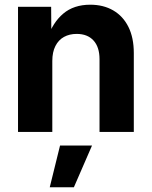

<svg xmlns="http://www.w3.org/2000/svg" viewBox="-20 -558 642 812"><path d="M201.2 -299.8V0H56.2V-529.3H196.3L197.3 -394H179.7Q202.6 -462.4 247.3 -500.2Q292 -538.1 361.8 -538.1Q417.5 -538.1 459 -513.9Q500.5 -489.7 523.2 -444.1Q545.9 -398.4 545.9 -333.5V0H400.9V-307.6Q400.9 -358.9 375.5 -386.7Q350.1 -414.6 304.2 -414.6Q273.9 -414.6 250.7 -401.9Q227.5 -389.2 214.4 -363.5Q201.2 -337.9 201.2 -299.8ZM190.4 233.9 233.9 57.6H369.1L292.5 233.9Z"/></svg>

Font: Inter 24pt
Style: Bold
Weight: 700
Designer: Rasmus Andersson
Foundry: rsms
Version: Version 4.001;git-66647c0bb